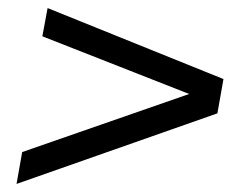

<svg xmlns="http://www.w3.org/2000/svg" viewBox="-20 -578 599 476"><path d="M519 -297 21 -122 35 -201 449 -345 85 -488 98 -558 534 -382Z"/></svg>

Font: Open Sauce One
Style: Italic
Weight: 400
Italic angle: -10°
Designer: Alfredo Marco Pradil
Foundry: Creative Sauce Fz LLC
Version: Version 1.477